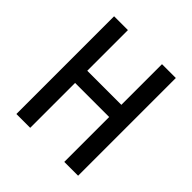

<svg xmlns="http://www.w3.org/2000/svg" viewBox="-192 -904 992 992"><g transform="rotate(45 304.5 -408.0)"><path d="M530 -51H429V-379H180V-51H79V-765H180V-468H429V-765H530Z"/></g></svg>

Font: Noto Sans Tamil UI Condensed Medium
Style: Regular
Weight: 500
Width: 3
Designer: Jelle Bosma - Monotype Design Team
Foundry: Monotype Imaging Inc.
Version: Version 2.004; ttfautohint (v1.8.4.7-5d5b)